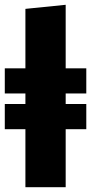

<svg xmlns="http://www.w3.org/2000/svg" viewBox="-20 -781 380 801"><path d="M254 -391V-347H340V-242H254V0H86V-242H0V-347H86V-391H0V-496H86V-744L254 -761V-496H340V-391Z"/></svg>

Font: FiraGO Heavy
Style: Regular
Weight: 900
Designer: bBox Type
Foundry: bBox Type GmbH
Version: Version 1.001